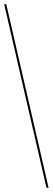

<svg xmlns="http://www.w3.org/2000/svg" viewBox="-20 -780 253 921"><path d="M203 121 0 -760H10L213 121Z"/></svg>

Font: Noto Serif Display Condensed Light
Style: Regular
Weight: 300
Width: 3
Designer: Monotype Design Team
Foundry: Monotype Imaging Inc.
Version: Version 2.009